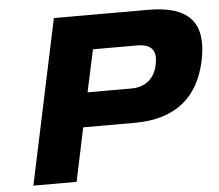

<svg xmlns="http://www.w3.org/2000/svg" viewBox="-49 -725 887 779"><g transform="rotate(-5 394.0 -335.0)"><path d="M583 -670H198L56 0H232L278 -218H487C656 -218 751 -300 781 -450C811 -600 746 -670 583 -670ZM308 -358 345 -530H525C591 -530 602 -495 594 -450C582 -383 536 -358 488 -358Z"/></g></svg>

Font: LT Wave Black
Style: Italic
Weight: 900
Designer: Daniel Lyons
Version: Version 2.5 (Glyphs App)